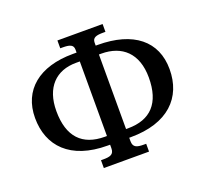

<svg xmlns="http://www.w3.org/2000/svg" viewBox="-125 -876 1117 1038"><g transform="rotate(-20 433.5 -357.0)"><path d="M303 10H563V-35H550C510 -35 488 -41 488 -77V-97H497C712 -97 820 -208 820 -371C820 -532 705 -627 499 -627H488V-644C488 -673 510 -679 550 -679H563V-724H303V-679H316C356 -679 378 -673 378 -644V-627H356C162 -627 46 -531 46 -371C46 -210 150 -97 364 -97H378V-77C378 -41 356 -35 316 -35H303ZM378 -147H366C238 -147 167 -218 167 -367C167 -503 241 -576 356 -576H378ZM488 -147V-576H502C620 -576 699 -507 699 -367C699 -220 630 -147 499 -147Z"/></g></svg>

Font: Noto Serif Medium
Style: Regular
Weight: 500
Designer: Monotype Design Team
Foundry: Monotype Imaging Inc.
Version: Version 2.013